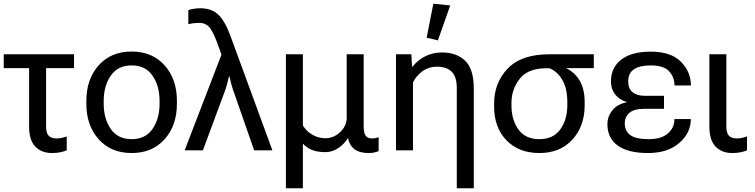

<svg xmlns="http://www.w3.org/2000/svg" viewBox="-20 -804 4040 1027"><path d="M0 -439.5H376V-513.7H0ZM258.8 14.6Q283.2 14.6 303.7 10.3Q324.2 5.9 336.9 0V-74.2Q323.2 -69.3 310.1 -66.4Q296.9 -63.5 283.2 -63.5Q253.9 -63.5 240.2 -78.1Q226.6 -92.8 226.6 -127V-474.1H135.7V-127Q135.7 -53.7 169.2 -19.5Q202.6 14.6 258.8 14.6Z M441.9 -249Q441.9 -132.8 507.8 -59.1Q573.7 14.6 684.1 14.6Q794.4 14.6 860.4 -59.1Q926.3 -132.8 926.3 -249V-264.6Q926.3 -380.9 860.4 -454.6Q794.4 -528.3 684.1 -528.3Q573.7 -528.3 507.8 -454.6Q441.9 -380.9 441.9 -264.6ZM534.7 -264.6Q534.7 -344.2 572.3 -399.2Q609.9 -454.1 684.1 -454.1Q758.3 -454.1 795.9 -399.2Q833.5 -344.2 833.5 -264.6V-249Q833.5 -169.4 795.9 -114.5Q758.3 -59.6 684.1 -59.6Q609.9 -59.6 572.3 -114.5Q534.7 -169.4 534.7 -249Z M967.8 0H1065.4L1180.7 -311Q1188.5 -331.5 1193.8 -351.1Q1199.2 -370.6 1204.6 -394.5H1207.5Q1213.4 -369.6 1217.3 -354Q1221.2 -338.4 1231 -311L1339.4 0H1437L1212.9 -611.3Q1184.1 -690.4 1148.2 -725.1Q1112.3 -759.8 1051.8 -759.8Q1034.7 -759.8 1017.8 -757.3Q1001 -754.9 987.3 -750V-674.3Q1000 -678.2 1016.4 -679.9Q1032.7 -681.6 1045.4 -681.6Q1083.5 -681.6 1104.5 -652.6Q1125.5 -623.5 1153.8 -542L1164.6 -511.7Z M1509.3 203.1H1600.1V-36.1Q1617.2 -16.1 1646 -3.2Q1674.8 9.8 1721.2 9.8Q1756.3 9.8 1789.1 -11.7Q1821.8 -33.2 1839.4 -63.5H1842.3Q1849.1 -26.4 1876.2 -5.9Q1903.3 14.6 1951.7 14.6Q1969.2 14.6 1982.7 11.5Q1996.1 8.3 2005.4 3.9V-70.3Q1997.1 -66.9 1988.3 -65.2Q1979.5 -63.5 1969.7 -63.5Q1947.8 -63.5 1936.5 -77.4Q1925.3 -91.3 1925.3 -127.9V-513.7H1834.5V-174.3Q1834.5 -130.9 1799.8 -97.7Q1765.1 -64.5 1720.2 -64.5Q1683.1 -64.5 1650.4 -83.7Q1617.7 -103 1600.1 -132.8V-513.7H1509.3Z M2423.3 203.1H2514.2V-331.5Q2514.2 -435.1 2468 -479.2Q2421.9 -523.4 2344.2 -523.4Q2295.4 -523.4 2255.1 -503.2Q2214.8 -482.9 2187 -447.8H2184.1L2180.2 -513.7H2098.1V0H2189V-363.3Q2207.5 -400.4 2240.7 -423.8Q2273.9 -447.3 2317.4 -447.3Q2368.2 -447.3 2395.8 -420.7Q2423.3 -394 2423.3 -332.5ZM2322.3 -587.9 2388.2 -774.9 2297.9 -784.2 2262.2 -602.5Z M2865.2 14.6Q2975.6 14.6 3041.5 -57.1Q3107.4 -128.9 3107.4 -241.7V-256.8Q3107.4 -329.6 3078.6 -376.2Q3049.8 -422.9 2994.6 -445.8V-439.5H3156.2V-513.7H2918.5Q2768.6 -513.7 2695.8 -437.5Q2623 -361.3 2623 -250V-234.9Q2623 -122.1 2689 -53.7Q2754.9 14.6 2865.2 14.6ZM2865.2 -59.6Q2791 -59.6 2753.4 -111.1Q2715.8 -162.6 2715.8 -239.7V-254.9Q2715.8 -327.6 2762 -385Q2808.1 -442.4 2918.9 -439Q2960.9 -422.4 2987.8 -376.7Q3014.6 -331.1 3014.6 -256.8V-241.7Q3014.6 -164.6 2977.1 -112.1Q2939.5 -59.6 2865.2 -59.6Z M3445.8 14.6Q3551.8 14.6 3613.5 -39.3Q3675.3 -93.3 3675.3 -167H3587.4Q3587.4 -119.6 3551.8 -89.6Q3516.1 -59.6 3450.7 -59.6Q3380.9 -59.6 3351.3 -81.5Q3321.8 -103.5 3321.8 -144.5Q3321.8 -178.2 3346.4 -200.2Q3371.1 -222.2 3429.2 -222.2H3531.7V-291.5H3429.2Q3387.7 -291.5 3364 -310.3Q3340.3 -329.1 3340.3 -368.7Q3340.3 -412.6 3370.8 -433.3Q3401.4 -454.1 3460.4 -454.1Q3530.3 -454.1 3559.1 -422.6Q3587.9 -391.1 3587.9 -346.7H3675.8Q3675.8 -418.9 3622.6 -473.4Q3569.3 -527.8 3460.4 -527.8Q3357.9 -527.8 3303 -485.1Q3248 -442.4 3248 -369.1Q3248 -321.3 3278.3 -290.3Q3308.6 -259.3 3364.3 -251V-261.7Q3293.9 -255.9 3261.5 -220.7Q3229 -185.5 3229 -139.6Q3229 -64.9 3284.7 -25.1Q3340.3 14.6 3445.8 14.6Z M3897.5 14.6Q3921.9 14.6 3942.4 10.3Q3962.9 5.9 3975.6 0V-74.2Q3961.9 -69.3 3948.7 -66.4Q3935.5 -63.5 3921.9 -63.5Q3892.6 -63.5 3878.9 -78.1Q3865.2 -92.8 3865.2 -127V-513.7H3774.4V-127Q3774.4 -53.7 3807.9 -19.5Q3841.3 14.6 3897.5 14.6Z"/></svg>

Font: Roboto Flex
Style: Regular
Weight: 400
Designer: Berlow after Robertson
Foundry: Google
Version: Version 3.200;gftools[0.9.32]